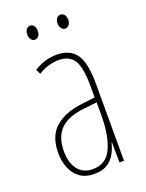

<svg xmlns="http://www.w3.org/2000/svg" viewBox="-135 -763 637 840"><g transform="rotate(-20 183.0 -343.0)"><path d="M177 -537Q240 -537 268.5 -496.5Q297 -456 297 -358V0H276L275 -93H273Q267 -68 254.5 -44.5Q242 -21 218.5 -5.5Q195 10 157 10Q115 10 89 -9.5Q63 -29 50.5 -61Q38 -93 38 -129Q38 -208 83 -247.5Q128 -287 210 -297L271 -304V-355Q271 -445 249 -478.5Q227 -512 177 -512Q159 -512 135 -506Q111 -500 83 -483L72 -505Q123 -537 177 -537ZM209 -274Q135 -266 99.5 -230.5Q64 -195 64 -129Q64 -73 89 -42.5Q114 -12 157 -12Q220 -12 246 -70Q272 -128 272 -220V-281ZM88 -663Q88 -676 94.5 -686Q101 -696 113 -696Q124 -696 130.5 -686.5Q137 -677 137 -663Q137 -649 130.5 -640Q124 -631 113 -631Q101 -631 94.5 -640.5Q88 -650 88 -663ZM229 -664Q229 -677 236 -686.5Q243 -696 254 -696Q265 -696 272 -687Q279 -678 279 -664Q279 -650 272 -640.5Q265 -631 254 -631Q243 -631 236 -641Q229 -651 229 -664Z"/></g></svg>

Font: Noto Sans Gurmukhi ExtraCondensed Thin
Style: Regular
Weight: 100
Width: 2
Designer: Jelle Bosma - Monotype Design Team
Foundry: Monotype Imaging Inc.
Version: Version 2.004; ttfautohint (v1.8.4.7-5d5b)